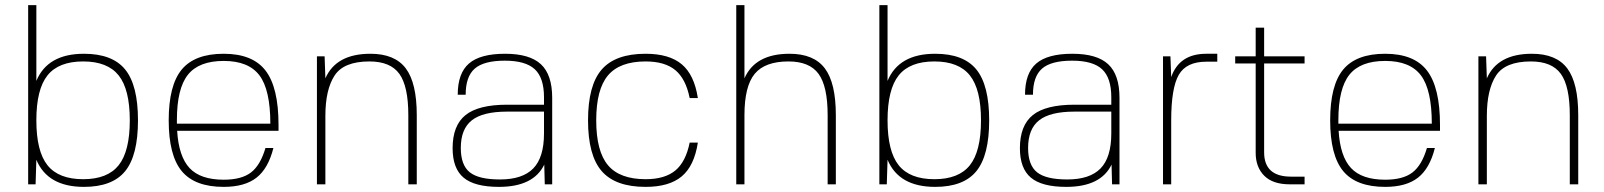

<svg xmlns="http://www.w3.org/2000/svg" viewBox="-20 -720 6265 750"><path d="M308 10Q166 10 122 -96L119 0H90V-700H122V-404Q166 -510 308 -510Q419 -510 469 -448.5Q519 -387 519 -250Q519 -113 469 -51.5Q419 10 308 10ZM305 -20Q400 -20 443.5 -74.5Q487 -129 487 -250Q487 -371 443.5 -425.5Q400 -480 305 -480Q209 -480 165.5 -425.5Q122 -371 122 -250Q122 -129 165.5 -74.5Q209 -20 305 -20Z M672 -209Q678 -109 720.5 -63.5Q763 -18 854 -18Q923 -18 960 -46Q997 -74 1017 -142H1048Q1028 -62 982 -26Q936 10 854 10Q741 10 690 -51.5Q639 -113 639 -250Q639 -387 690 -448.5Q741 -510 854 -510Q967 -510 1017.5 -444Q1068 -378 1068 -232V-209ZM671 -251V-237H1036Q1036 -369 993.5 -425.5Q951 -482 854 -482Q757 -482 714 -428Q671 -374 671 -251Z M1248 -500 1251 -414Q1293 -510 1427 -510Q1522 -510 1565 -453Q1608 -396 1608 -270V0H1575V-270Q1575 -383 1540 -431.5Q1505 -480 1423 -480Q1323 -480 1287 -425Q1251 -370 1251 -267V0H1218V-500Z M2106 -77Q2064 10 1929 10Q1834 10 1791 -26Q1748 -62 1748 -141Q1748 -230 1798.5 -270.5Q1849 -311 1961 -311H2105V-340Q2105 -416 2069 -449.5Q2033 -483 1952 -483Q1870 -483 1834.5 -452Q1799 -421 1799 -350H1768Q1768 -434 1812 -472Q1856 -510 1953 -510Q2049 -510 2093 -469Q2137 -428 2137 -338V0H2108ZM2105 -284H1961Q1866 -284 1823 -250Q1780 -216 1780 -142Q1780 -75 1815 -47Q1850 -19 1933 -19Q2021 -19 2063 -62Q2105 -105 2105 -199Z M2674 -163H2706Q2692 -72 2643 -31Q2594 10 2502 10Q2384 10 2330.5 -51.5Q2277 -113 2277 -250Q2277 -387 2330.5 -448.5Q2384 -510 2502 -510Q2594 -510 2643 -469Q2692 -428 2706 -337H2674Q2659 -412 2618 -446Q2577 -480 2502 -480Q2401 -480 2355 -425.5Q2309 -371 2309 -250Q2309 -129 2355 -74.5Q2401 -20 2502 -20Q2577 -20 2618 -54Q2659 -88 2674 -163Z M2856 0V-700H2888V-414Q2930 -510 3064 -510Q3159 -510 3202 -453Q3245 -396 3245 -270V0H3213V-270Q3213 -383 3177.5 -431.5Q3142 -480 3060 -480Q2968 -480 2928 -431.5Q2888 -383 2888 -270V0Z M3633 10Q3491 10 3447 -96L3444 0H3415V-700H3447V-404Q3491 -510 3633 -510Q3744 -510 3794 -448.5Q3844 -387 3844 -250Q3844 -113 3794 -51.5Q3744 10 3633 10ZM3630 -20Q3725 -20 3768.5 -74.5Q3812 -129 3812 -250Q3812 -371 3768.5 -425.5Q3725 -480 3630 -480Q3534 -480 3490.5 -425.5Q3447 -371 3447 -250Q3447 -129 3490.5 -74.5Q3534 -20 3630 -20Z M4322 -77Q4280 10 4145 10Q4050 10 4007 -26Q3964 -62 3964 -141Q3964 -230 4014.5 -270.5Q4065 -311 4177 -311H4321V-340Q4321 -416 4285 -449.5Q4249 -483 4168 -483Q4086 -483 4050.5 -452Q4015 -421 4015 -350H3984Q3984 -434 4028 -472Q4072 -510 4169 -510Q4265 -510 4309 -469Q4353 -428 4353 -338V0H4324ZM4321 -284H4177Q4082 -284 4039 -250Q3996 -216 3996 -142Q3996 -75 4031 -47Q4066 -19 4149 -19Q4237 -19 4279 -62Q4321 -105 4321 -199Z M4555 -250V0H4523V-500H4552L4555 -419Q4587 -510 4692 -510H4735V-479H4692Q4614 -479 4584.5 -427.5Q4555 -376 4555 -250Z M4918 -125Q4918 -30 5023 -30H5076V0H5018Q4952 0 4918.5 -33.5Q4885 -67 4885 -123V-472H4805V-500H4885V-612H4918V-500H5076V-472H4918Z M5209 -209Q5215 -109 5257.5 -63.5Q5300 -18 5391 -18Q5460 -18 5497 -46Q5534 -74 5554 -142H5585Q5565 -62 5519 -26Q5473 10 5391 10Q5278 10 5227 -51.5Q5176 -113 5176 -250Q5176 -387 5227 -448.5Q5278 -510 5391 -510Q5504 -510 5554.5 -444Q5605 -378 5605 -232V-209ZM5208 -251V-237H5573Q5573 -369 5530.5 -425.5Q5488 -482 5391 -482Q5294 -482 5251 -428Q5208 -374 5208 -251Z M5785 -500 5788 -414Q5830 -510 5964 -510Q6059 -510 6102 -453Q6145 -396 6145 -270V0H6112V-270Q6112 -383 6077 -431.5Q6042 -480 5960 -480Q5860 -480 5824 -425Q5788 -370 5788 -267V0H5755V-500Z"/></svg>

Font: Fivo Sans Thin
Style: Regular
Weight: 250
Foundry: Alexander Slobzheninov
Version: 1.0